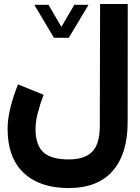

<svg xmlns="http://www.w3.org/2000/svg" viewBox="-20 -702 712 976"><path d="M254.4 -509.8 154.3 -677.7H226.6L292 -565.4L357.9 -677.7H430.2L329.6 -509.8ZM201.7 -220.2Q185.5 -178.7 173.1 -131.8Q160.6 -85 160.6 -46.9Q160.6 35.2 200.4 71.8Q240.2 108.4 329.6 108.4Q411.1 108.4 449.2 68.8Q487.3 29.3 487.3 -62.5L488.8 -681.6H629.4L628.9 -81.5Q628.9 80.1 552.7 167Q476.6 253.9 329.1 253.9Q182.1 253.9 100.3 176.8Q18.6 99.6 18.6 -47.4Q18.6 -99.6 34.2 -159.7Q49.8 -219.7 71.8 -272.9Z"/></svg>

Font: Vazir Black FD
Style: Black-FD
Weight: 900
Designer: Saber Rastikerdar
Foundry: Saber Rastikerdar
Version: Version 30.0.0